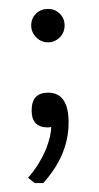

<svg xmlns="http://www.w3.org/2000/svg" viewBox="-20 -277 223 431"><path d="M95 8Q91 9 87 9Q51 9 51 -29Q51 -69 88 -69Q134 -69 134 -2Q134 71 77 134H58L43 122Q68 94 84 56Q95 26 95 8ZM88 -182Q72 -182 61 -193.5Q50 -205 50 -220Q50 -236 61 -246.5Q72 -257 88 -257Q103 -257 114 -246.5Q125 -236 125 -220Q125 -204 114 -193Q103 -182 88 -182Z"/></svg>

Font: Almarai Light
Style: Regular
Weight: 300
Designer: Boutros International 2019
Foundry: Created by Boutros International 2019
Version: Version 1.10